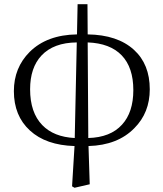

<svg xmlns="http://www.w3.org/2000/svg" viewBox="-20 -680 776 912"><path d="M334 211.9 322.3 205.1 334 13.7Q198.2 9.8 122.1 -60.1Q45.9 -129.9 45.9 -247.1Q45.9 -358.4 121.1 -433.6Q203.1 -514.6 345.7 -516.6L348.6 -660.2H395.5L396.5 -516.6Q538.1 -514.6 616.2 -443.4Q691.4 -375 691.4 -255.9Q691.4 -144.5 618.2 -71.3Q539.1 9.8 400.4 13.7L406.2 195.3ZM335 -24.4 344.7 -478.5Q234.4 -477.5 176.8 -416Q123 -358.4 123 -255.9Q123 -145.5 180.7 -85.9Q235.4 -29.3 335 -24.4ZM399.4 -24.4Q504.9 -27.3 559.6 -87.9Q613.3 -146.5 613.3 -252Q613.3 -359.4 558.1 -417Q502.9 -474.6 396.5 -478.5Z"/></svg>

Font: Bpmf GenRyu Min R
Style: R
Weight: 400
Foundry: But Ko
Version: Version 1.320